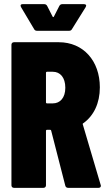

<svg xmlns="http://www.w3.org/2000/svg" viewBox="-20 -903 518 923"><path d="M326 -763 392 -869C397 -878 393 -883 384 -883H279C273 -883 268 -880 265 -874L239 -823C237 -820 235 -820 233 -823L207 -874C204 -880 199 -883 193 -883H89C83 -883 79 -881 79 -876C79 -874 80 -872 81 -869L144 -763C147 -757 152 -755 158 -755H312C318 -755 323 -757 326 -763ZM308 0H454C461 0 465 -4 465 -10C465 -11 464 -13 464 -14L378 -305C377 -307 378 -310 381 -311C430 -346 460 -406 460 -483C460 -611 380 -700 263 -700H47C40 -700 35 -695 35 -688V-12C35 -5 40 0 47 0H189C196 0 201 -5 201 -12V-274C201 -277 203 -279 206 -279H221C224 -279 225 -278 226 -275L294 -10C296 -3 301 0 308 0ZM206 -558H234C269 -558 294 -531 294 -481C294 -433 269 -406 234 -406H206C203 -406 201 -408 201 -411V-553C201 -556 203 -558 206 -558Z"/></svg>

Font: Barlow Condensed ExtraBold
Style: Regular
Weight: 800
Width: 3
Designer: Jeremy Tribby
Foundry: Tribby Type
Version: Version 1.422;hotconv 1.0.109;makeotfexe 2.5.65596